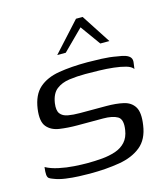

<svg xmlns="http://www.w3.org/2000/svg" viewBox="-92 -647 634 725"><g transform="rotate(-15 225.0 -284.5)"><path d="M171.3 4.5Q154.2 4.5 128.7 3.5Q103.1 2.5 77.3 -1.1Q51.4 -4.7 32.4 -12.5Q22 -16 16.6 -19.9Q11.3 -23.8 10.2 -34Q9.2 -44.1 11.7 -64Q32.4 -52.5 62 -46.3Q91.5 -40 121 -38.1Q150.6 -36.2 170.7 -36.2Q201.5 -36.2 230 -38.7Q258.5 -41.2 282.6 -49.3Q306.7 -57.5 322.3 -74.6Q337.9 -91.8 342.1 -120.1Q348.6 -161 329.1 -172.4Q309.6 -183.8 272.7 -183.8H171.7Q135.3 -183.8 103.4 -188.5Q71.4 -193.1 54.2 -213.8Q36.9 -234.4 43.5 -282.8Q51 -336.1 80.7 -362.2Q110.4 -388.2 158.6 -396.2Q206.9 -404.3 270.2 -404.3Q293.3 -404.3 325.1 -403Q357 -401.8 384.5 -396.5Q404.6 -394 417.2 -389.5Q429.8 -385 435.4 -377Q441.1 -369 438.3 -354.3L435.5 -333.6Q428.1 -344.4 408 -350.1Q387.9 -355.8 361 -358.8Q334.2 -361.8 305.3 -362.5Q276.4 -363.3 251.2 -363.3Q218.4 -363.3 188.5 -359.2Q158.6 -355.1 138.1 -339.3Q117.6 -323.6 111.9 -286.9Q108 -258.8 117.6 -246.1Q127.3 -233.3 147.4 -229.7Q167.5 -226.1 193.8 -226.1H296.5Q334.8 -226.1 363.5 -219.6Q392.2 -213.1 405.9 -190.8Q419.7 -168.5 412.4 -120.2Q404.9 -66.5 371.9 -39.8Q339 -13 287.2 -4.3Q235.4 4.5 171.3 4.5ZM167.6 -460 271.5 -574.1H297.5L371.6 -460H336L279.6 -538.3L200.9 -460Z"/></g></svg>

Font: Genos Thin
Style: Italic
Weight: 100
Italic angle: -8°
Designer: Robert E. Leuschke
Foundry: Robert E. Leuschke
Version: Version 1.010